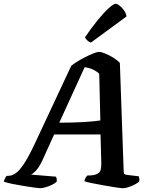

<svg xmlns="http://www.w3.org/2000/svg" viewBox="-61 -994 798 1014"><path d="M151 0Q144 0 119.5 -3.5Q95 -7 63.5 -12Q32 -17 3 -23Q-26 -29 -41 -35Q-38 -45 -34 -53Q-30 -61 -26 -65L-10 -66Q3 -67 21 -78.5Q39 -90 64 -126.5Q89 -163 125 -240L315 -646Q325 -655 345 -667.5Q365 -680 388.5 -692Q412 -704 432 -712Q452 -720 462 -720Q474 -720 495.5 -711Q517 -702 538 -689Q559 -676 572 -662L592 -95Q592 -79 596.5 -75Q601 -71 612 -70L672 -63Q673 -60 674.5 -52.5Q676 -45 674 -35Q659 -22 632 -11Q605 0 588 0Q578 0 549.5 -4.5Q521 -9 486.5 -15Q452 -21 423 -27Q394 -33 385 -37Q386 -48 391 -55.5Q396 -63 400 -67L424 -68Q445 -70 460 -80.5Q475 -91 474 -132L470 -284H225L161 -143Q144 -108 127 -91Q110 -74 102 -72L234 -61Q241 -51 238 -34Q230 -26 213.5 -18Q197 -10 179.5 -5Q162 0 151 0ZM252 -346Q325 -346 383 -349.5Q441 -353 469 -358L463 -605Q430 -634 386 -639ZM419 -769Q409 -772 399.5 -781Q390 -790 388 -797Q423 -849 456 -889Q489 -929 514 -951.5Q539 -974 550 -974Q558 -974 571 -964Q584 -954 594.5 -938.5Q605 -923 607 -907Z"/></svg>

Font: Texturina 72pt 72pt Regular
Style: Bold Italic
Weight: 700
Italic angle: -11°
Designer: Guillermo Torres Carreño
Foundry: Omnibus-Type
Version: Version 1.002; ttfautohint (v1.8.3)